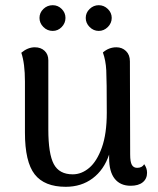

<svg xmlns="http://www.w3.org/2000/svg" viewBox="-20 -705 610 739"><path d="M546 -40Q546 -17 529.5 -3.5Q513 10 483 10Q443 10 421.5 -17Q400 -44 400 -97V-110Q380 -51 336.5 -18.5Q293 14 233 14Q151 14 113.5 -34Q76 -82 76 -195V-391Q76 -461 62 -502Q87 -523 114 -523Q137 -523 151.5 -509.5Q166 -496 166 -473V-207Q166 -113 187 -73.5Q208 -34 260 -34Q294 -34 323.5 -59Q353 -84 372 -137Q391 -190 391 -271Q391 -396 389 -434.5Q387 -473 376 -503Q399 -523 428 -523Q450 -523 465 -508.5Q480 -494 480 -469L481 -110Q481 -82 487.5 -70.5Q494 -59 508 -59Q527 -59 535 -73Q546 -58 546 -40ZM132 -636Q132 -656 147 -670.5Q162 -685 183 -685Q203 -685 217.5 -670.5Q232 -656 232 -636Q232 -616 217.5 -601Q203 -586 183 -586Q162 -586 147 -601Q132 -616 132 -636ZM310 -636Q310 -656 325 -670.5Q340 -685 360 -685Q380 -685 395 -670.5Q410 -656 410 -636Q410 -616 395 -601Q380 -586 360 -586Q340 -586 325 -601Q310 -616 310 -636Z"/></svg>

Font: Arima Madurai Medium
Style: Regular
Weight: 500
Designer: Joana Correia and Natanael Gama
Foundry: NDISCOVER
Version: Version 1.020